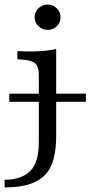

<svg xmlns="http://www.w3.org/2000/svg" viewBox="-47 -642 402 855"><path d="M-5.6 -188.7V-225H335.5V-188.7ZM125.8 -206.5V-307.3Q125.8 -343.5 111.7 -357.7Q97.6 -371.8 61.3 -375.8L30.6 -378.2V-414.5Q45.2 -413.7 58.9 -413.3Q72.6 -412.9 87.1 -412.9Q122.6 -412.9 151.6 -415.7Q180.6 -418.5 203.2 -424.2V-414.5V-206.5ZM-26.6 192.7V158.9Q51.6 157.3 88.7 118.5Q125.8 79.8 125.8 -8.1V-206.5H203.2V-36.3Q203.2 16.1 193.5 58.9Q183.9 101.6 158.9 131Q133.9 160.5 88.7 176.6Q43.5 192.7 -26.6 192.7ZM165.3 -508.9Q141.1 -508.9 124.2 -525.4Q107.3 -541.9 107.3 -565.3Q107.3 -588.7 124.2 -605.2Q141.1 -621.8 165.3 -621.8Q188.7 -621.8 205.6 -605.2Q222.6 -588.7 222.6 -565.3Q222.6 -541.1 205.6 -525Q188.7 -508.9 165.3 -508.9Z"/></svg>

Font: Playfair 9pt
Style: Regular
Weight: 400
Designer: Claus Eggers Sørensen
Foundry: Claus Eggers Sørensen
Version: Version 2.203